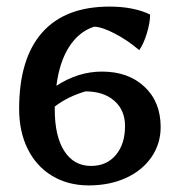

<svg xmlns="http://www.w3.org/2000/svg" viewBox="-20 -553 545 582"><path d="M38 -223Q38 -375 107.5 -454Q177 -533 312 -533Q385 -533 435 -509Q435 -484 425 -451.5Q415 -419 402 -401Q367 -431 327.5 -451.5Q288 -472 265 -472Q219 -457 189.5 -411Q160 -365 151 -293Q217 -336 289 -336Q369 -336 418 -290Q467 -244 467 -168Q467 -117 439 -76.5Q411 -36 361.5 -13.5Q312 9 249 9Q186 9 138 -20Q90 -49 64 -101.5Q38 -154 38 -223ZM359 -171Q359 -219 326.5 -247.5Q294 -276 239 -276Q185 -260 146 -230V-221Q146 -140 175 -95Q204 -50 256 -50Q303 -50 331 -83Q359 -116 359 -171Z"/></svg>

Font: Mirza Medium
Style: Regular
Weight: 500
Designer: Arabic design by Kourosh Beigpour, Latin design by Eduardo Tunni, engineering by Lasse Fister
Version: Version 1.0010g